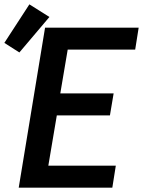

<svg xmlns="http://www.w3.org/2000/svg" viewBox="-53 -862 673 882"><path d="M33 0 154 -735H584L568 -634H258L224 -433H469L452 -332H208L169 -101H479L463 0ZM36 -621 -33 -665 82 -842 174 -784Z"/></svg>

Font: Zed Sans Extended
Style: Bold Italic
Weight: 700
Width: 7
Italic angle: -9°
Designer: Belleve Invis
Foundry: Belleve Invis
Version: Version 1.0.0; ttfautohint (v1.8.4)